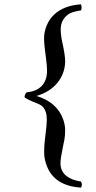

<svg xmlns="http://www.w3.org/2000/svg" viewBox="-20 -751 444 885"><path d="M93.3 -302.2Q93.3 -318.4 104 -325.7Q148.4 -329.6 172.6 -355.2Q196.8 -380.9 196.8 -425.3Q196.8 -445.8 192.4 -479.5Q183.1 -544.4 183.1 -574.5Q183.1 -604.5 195.6 -634.3Q208 -664.1 230.5 -684.6Q274.9 -726.1 353.5 -731Q356 -722.7 356 -716.6Q356 -710.4 353.5 -703.1Q308.6 -696.8 291.5 -682.6Q259.8 -657.2 259.8 -615.7Q259.8 -590.8 266.6 -558.6Q280.3 -497.6 280.3 -469Q280.3 -440.4 270.5 -414.3Q260.7 -388.2 243.2 -367.7Q209 -326.7 148.4 -308.6Q241.7 -280.3 270.5 -202.6Q280.3 -176.3 280.3 -151.1Q280.3 -126 276.9 -107.7Q273.4 -89.4 269.5 -71.3Q258.8 -20.5 258.8 1Q258.8 22.5 266.8 37.1Q274.9 51.8 288.1 61.5Q311 79.1 353.5 85.9Q357.4 92.8 357.4 99.9Q357.4 106.9 353.5 113.8Q230.5 106 195.3 12.7Q183.6 -18.1 183.6 -47.1Q183.6 -76.2 185.5 -93.5Q187.5 -110.8 189.5 -128.4Q195.8 -177.2 195.8 -198.5Q195.8 -219.7 191.4 -233.4Q187 -247.1 179.7 -255.9Q172.4 -264.6 162.4 -269.5Q152.3 -274.4 140.6 -278.8Q107.4 -291.5 93.3 -302.2Z"/></svg>

Font: RadleyRegular
Style: Regular
Weight: 400
Designer: vernon adams
Foundry: vernon adams
Version: Version 1.000;PS 001.001;hotconv 1.0.56